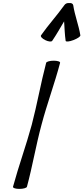

<svg xmlns="http://www.w3.org/2000/svg" viewBox="-20 -1206 539 1240"><path d="M317 -942C345 -983 369 -1026 394 -1068C397 -1026 398 -983 404 -942C406 -935 428 -937 454 -947C480 -957 500 -970 499 -978C488 -1045 463 -1106 453 -1172C451 -1183 440 -1188 427 -1186C415 -1188 402 -1183 395 -1172C348 -1106 292 -1045 245 -978C240 -970 252 -957 272 -947C292 -937 312 -935 317 -942ZM278 -800C243 -667 220 -533 185 -400C149 -267 100 -133 64 0C62 8 80 14 105 14C130 14 152 8 154 0C190 -133 212 -267 248 -400C283 -533 333 -667 368 -800C370 -808 352 -814 327 -814C302 -814 280 -808 278 -800Z"/></svg>

Font: Nupuram Condensed Oblique
Style: Regular
Weight: 400
Width: 3
Designer: Santhosh Thottingal (santhosh.thottingal@gmail.com)
Foundry: SMC
Version: Version 1.000